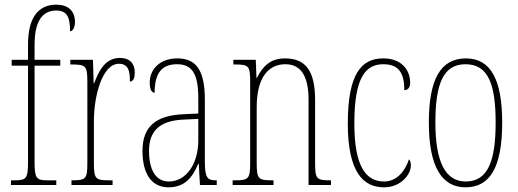

<svg xmlns="http://www.w3.org/2000/svg" viewBox="-20 -792 2218 822"><path d="M27 0H221V-20H184C134 -20 128 -29 128 -103V-511H238V-536H128V-600C128 -684 151 -747 221 -747C269 -747 280 -715 280 -658C291 -658 301 -674 301 -697C301 -748 269 -772 221 -772C144 -772 100 -717 100 -601V-536H30V-511H100V-103C100 -29 94 -20 44 -20H27Z M286 0H462V-20H451C388 -20 382 -25 382 -96V-274C382 -382 418 -519 489 -519C534 -519 536 -480 536 -443C552 -443 557 -460 557 -483C557 -517 538 -544 493 -544C428 -544 401 -483 383 -435H381L378 -536H281V-516H284C348 -516 354 -511 354 -440V-96C354 -25 348 -20 287 -20H286Z M701 10C772 10 804 -33 829 -91H831L836 0H908V-20H906C868 -20 857 -29 857 -103V-366C857 -495 817 -542 739 -542C665 -542 621 -496 621 -438C621 -411 629 -395 642 -395C642 -482 675 -517 738 -517C802 -517 829 -477 829 -371V-306L766 -303C647 -298 590 -250 590 -146C590 -41 634 10 701 10ZM703 -15C644 -15 618 -69 618 -146C618 -228 660 -276 767 -280L829 -283V-191C829 -92 778 -15 703 -15Z M976 0H1151V-20H1145C1085 -20 1079 -26 1079 -96V-333C1079 -467 1134 -517 1202 -517C1274 -517 1301 -457 1301 -364V0H1397V-20H1393C1335 -20 1329 -26 1329 -96V-363C1329 -486 1291 -542 1200 -542C1137 -542 1105 -508 1080 -459H1078L1075 -536H979V-516H984C1045 -516 1051 -511 1051 -441V-96C1051 -26 1045 -20 984 -20H976Z M1624 10C1697 10 1739 -46 1739 -83C1739 -98 1736 -105 1731 -110C1716 -65 1683 -15 1624 -15C1543 -15 1497 -86 1497 -264C1497 -462 1546 -517 1621 -517C1687 -517 1711 -480 1711 -406C1723 -406 1736 -414 1736 -437C1736 -495 1697 -542 1621 -542C1529 -542 1469 -479 1469 -263C1469 -55 1535 10 1624 10Z M1973 10C2076 10 2130 -73 2130 -267C2130 -449 2082 -542 1975 -542C1865 -542 1816 -451 1816 -267C1816 -76 1873 10 1973 10ZM1974 -15C1885 -15 1844 -102 1844 -267C1844 -434 1878 -517 1973 -517C2069 -517 2102 -434 2102 -267C2102 -103 2069 -15 1974 -15Z"/></svg>

Font: Noto Serif Bengali ExtraCondensed Thin
Style: Regular
Weight: 100
Width: 2
Designer: Juan Bruce, Universal Thirst, Indian Type Foundry and the Monotype Design Team.
Foundry: Monotype Imaging Inc.
Version: Version 2.003